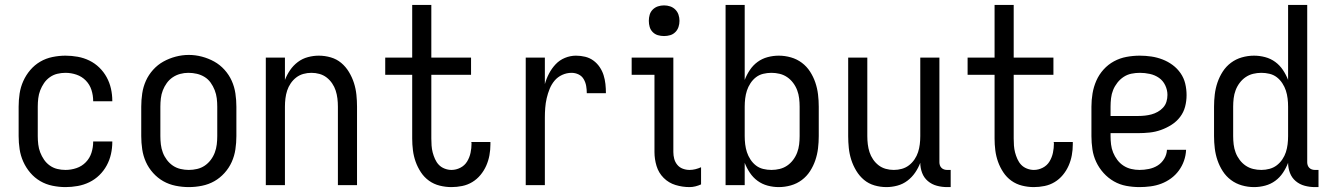

<svg xmlns="http://www.w3.org/2000/svg" viewBox="-20 -755 5415 783"><path d="M247 8Q221 8 194 2.5Q167 -3 144 -16.5Q121 -30 103.5 -50.5Q86 -71 75 -95.5Q64 -120 60 -146.5Q56 -173 56 -200V-320Q56 -347 60 -373.5Q64 -400 75 -424.5Q86 -449 103.5 -469.5Q121 -490 144 -503.5Q167 -517 194 -522.5Q221 -528 247 -528Q272 -528 297 -523.5Q322 -519 344.5 -508Q367 -497 385 -479.5Q403 -462 415 -440Q427 -418 432.5 -393.5Q438 -369 438 -344Q438 -344 438 -343.5Q438 -343 438 -342H360Q360 -342 360 -342.5Q360 -343 360 -343Q360 -366 353 -388Q346 -410 330 -426.5Q314 -443 292 -450.5Q270 -458 247 -458Q230 -458 213.5 -454Q197 -450 183 -440Q169 -430 159.5 -416Q150 -402 144 -386.5Q138 -371 136 -354Q134 -337 134 -320V-200Q134 -183 136 -166Q138 -149 144 -133.5Q150 -118 159.5 -104Q169 -90 183 -80Q197 -70 213.5 -66Q230 -62 247 -62Q270 -62 292 -69.5Q314 -77 330 -93.5Q346 -110 353 -132Q360 -154 360 -177Q360 -177 360 -177.5Q360 -178 360 -178H438Q438 -177 438 -176.5Q438 -176 438 -176Q438 -151 432.5 -126.5Q427 -102 415 -80Q403 -58 385 -40.5Q367 -23 344.5 -12Q322 -1 297 3.5Q272 8 247 8Z M750 8Q723 8 696 2.5Q669 -3 646 -16Q623 -29 604.5 -49.5Q586 -70 575 -94.5Q564 -119 560 -146Q556 -173 556 -200V-320Q556 -347 560 -374Q564 -401 575 -425.5Q586 -450 604.5 -470.5Q623 -491 646.5 -504Q670 -517 696.5 -524Q723 -531 750 -531Q777 -531 803.5 -524Q830 -517 853.5 -504Q877 -491 895.5 -470.5Q914 -450 925 -425.5Q936 -401 940 -374Q944 -347 944 -320V-200Q944 -173 940 -146Q936 -119 925 -94.5Q914 -70 895.5 -49.5Q877 -29 854 -16Q831 -3 804 2.5Q777 8 750 8ZM750 -62Q767 -62 784 -66Q801 -70 815 -79.5Q829 -89 839.5 -103Q850 -117 856 -133Q862 -149 864 -166Q866 -183 866 -200V-320Q866 -337 864 -354Q862 -371 855.5 -387.5Q849 -404 839 -418Q829 -432 814.5 -441Q800 -450 783 -454Q766 -458 748 -458Q731 -458 714.5 -453.5Q698 -449 684 -439.5Q670 -430 660 -416Q650 -402 644 -386.5Q638 -371 636 -354Q634 -337 634 -320V-200Q634 -183 636 -166Q638 -149 644 -133Q650 -117 660.5 -103Q671 -89 685 -79.5Q699 -70 716 -66Q733 -62 750 -62Z M1064 0V-520H1142V-429Q1150 -450 1163 -469Q1176 -488 1194.5 -502Q1213 -516 1235.5 -522Q1258 -528 1280 -528Q1305 -528 1329 -521Q1353 -514 1371.5 -498.5Q1390 -483 1403 -461.5Q1416 -440 1423.5 -416.5Q1431 -393 1433.5 -368.5Q1436 -344 1436 -320V0H1358V-320Q1358 -337 1356 -353.5Q1354 -370 1349 -385.5Q1344 -401 1334.5 -415Q1325 -429 1312 -439Q1299 -449 1283 -453.5Q1267 -458 1250 -458Q1233 -458 1217 -453.5Q1201 -449 1188 -439Q1175 -429 1165.5 -415Q1156 -401 1151 -385.5Q1146 -370 1144 -353.5Q1142 -337 1142 -320V0Z M1821 8Q1797 8 1773 2Q1749 -4 1729.5 -18Q1710 -32 1696.5 -52.5Q1683 -73 1675 -95.5Q1667 -118 1664 -142Q1661 -166 1661 -190V-450H1551V-520H1661V-735H1739V-520H1901V-450H1739V-190Q1739 -176 1740 -161.5Q1741 -147 1744.5 -133.5Q1748 -120 1754 -106.5Q1760 -93 1769.5 -83Q1779 -73 1793 -67.5Q1807 -62 1821 -62Q1840 -62 1857.5 -71Q1875 -80 1885 -96.5Q1895 -113 1899 -132Q1903 -151 1903 -170Q1903 -171 1902.5 -173Q1902 -175 1902 -176H1980Q1980 -174 1980 -171.5Q1980 -169 1980 -166Q1980 -144 1976 -122Q1972 -100 1963 -79.5Q1954 -59 1939.5 -41.5Q1925 -24 1906 -12.5Q1887 -1 1865 3.5Q1843 8 1821 8Z M2124 0V-520H2202V-412Q2208 -434 2219 -455Q2230 -476 2246 -493Q2262 -510 2284 -519Q2306 -528 2329 -528Q2348 -528 2366.5 -523.5Q2385 -519 2400 -508Q2415 -497 2425.5 -481.5Q2436 -466 2441.5 -448.5Q2447 -431 2449 -412.5Q2451 -394 2451 -375H2373Q2373 -390 2370.5 -404.5Q2368 -419 2360.5 -432Q2353 -445 2339.5 -451.5Q2326 -458 2311 -458Q2291 -458 2272.5 -449.5Q2254 -441 2241.5 -426Q2229 -411 2221.5 -392.5Q2214 -374 2209.5 -354.5Q2205 -335 2203.5 -315Q2202 -295 2202 -276V0Z M2792 8Q2763 8 2735 -0.5Q2707 -9 2686.5 -29.5Q2666 -50 2657.5 -78Q2649 -106 2649 -135V-450H2556V-520H2726V-135Q2726 -121 2729.5 -107.5Q2733 -94 2742 -83Q2751 -72 2764.5 -67Q2778 -62 2792 -62Q2804 -62 2816 -65Q2828 -68 2839 -73V-3Q2828 2 2816 5Q2804 8 2792 8ZM2688 -608Q2675 -608 2663 -611.5Q2651 -615 2642 -624Q2633 -633 2629.5 -645Q2626 -657 2626 -670Q2626 -683 2629.5 -695Q2633 -707 2642 -716Q2651 -725 2663 -729Q2675 -733 2688 -733Q2701 -733 2713 -729Q2725 -725 2734 -716Q2743 -707 2747 -695Q2751 -683 2751 -670Q2751 -657 2747 -645Q2743 -633 2734 -624Q2725 -615 2713 -611.5Q2701 -608 2688 -608Z M3156 8Q3133 8 3110.5 2Q3088 -4 3069.5 -17.5Q3051 -31 3038 -50.5Q3025 -70 3017 -91V0H2939V-735H3017V-429Q3025 -450 3038 -469.5Q3051 -489 3069.5 -502.5Q3088 -516 3110.5 -522Q3133 -528 3156 -528Q3181 -528 3205.5 -521Q3230 -514 3250 -499Q3270 -484 3283.5 -463Q3297 -442 3305 -418.5Q3313 -395 3316 -370Q3319 -345 3319 -320V-200Q3319 -175 3316 -150Q3313 -125 3305 -101.5Q3297 -78 3283.5 -57Q3270 -36 3250 -21Q3230 -6 3205.5 1Q3181 8 3156 8ZM3126 -62Q3143 -62 3159.5 -66Q3176 -70 3190 -79.5Q3204 -89 3214.5 -103Q3225 -117 3231 -133Q3237 -149 3239 -166Q3241 -183 3241 -200V-320Q3241 -337 3239 -354Q3237 -371 3231 -387Q3225 -403 3214.5 -417Q3204 -431 3190 -440.5Q3176 -450 3159.5 -454Q3143 -458 3126 -458Q3109 -458 3092.5 -454Q3076 -450 3063 -440Q3050 -430 3040.5 -415.5Q3031 -401 3026 -385.5Q3021 -370 3019 -353.5Q3017 -337 3017 -320V-200Q3017 -183 3019 -166.5Q3021 -150 3026 -134.5Q3031 -119 3040.5 -104.5Q3050 -90 3063 -80Q3076 -70 3092.5 -66Q3109 -62 3126 -62Z M3595 8Q3570 8 3546 1Q3522 -6 3503.5 -21.5Q3485 -37 3472 -58.5Q3459 -80 3451.5 -103.5Q3444 -127 3441.5 -151.5Q3439 -176 3439 -200V-520H3517V-200Q3517 -183 3519 -166.5Q3521 -150 3526 -134.5Q3531 -119 3540.5 -105Q3550 -91 3563 -81Q3576 -71 3592 -66.5Q3608 -62 3625 -62Q3642 -62 3658 -66.5Q3674 -71 3687 -81Q3700 -91 3709.5 -105Q3719 -119 3724 -134.5Q3729 -150 3731 -166.5Q3733 -183 3733 -200V-520H3811V-93Q3811 -87 3813 -81Q3815 -75 3819.5 -70.5Q3824 -66 3830 -64Q3836 -62 3842 -62H3857V8H3842Q3821 8 3800.5 2.5Q3780 -3 3764 -16.5Q3748 -30 3740.5 -50Q3733 -70 3733 -91Q3725 -70 3712 -51Q3699 -32 3680.5 -18Q3662 -4 3639.5 2Q3617 8 3595 8Z M4196 8Q4172 8 4148 2Q4124 -4 4104.5 -18Q4085 -32 4071.5 -52.5Q4058 -73 4050 -95.5Q4042 -118 4039 -142Q4036 -166 4036 -190V-450H3926V-520H4036V-735H4114V-520H4276V-450H4114V-190Q4114 -176 4115 -161.5Q4116 -147 4119.5 -133.5Q4123 -120 4129 -106.5Q4135 -93 4144.5 -83Q4154 -73 4168 -67.5Q4182 -62 4196 -62Q4215 -62 4232.5 -71Q4250 -80 4260 -96.5Q4270 -113 4274 -132Q4278 -151 4278 -170Q4278 -171 4277.5 -173Q4277 -175 4277 -176H4355Q4355 -174 4355 -171.5Q4355 -169 4355 -166Q4355 -144 4351 -122Q4347 -100 4338 -79.5Q4329 -59 4314.5 -41.5Q4300 -24 4281 -12.5Q4262 -1 4240 3.5Q4218 8 4196 8Z M4627 8Q4600 8 4573 3Q4546 -2 4522.5 -15.5Q4499 -29 4480.5 -49.5Q4462 -70 4450.5 -94.5Q4439 -119 4435 -146Q4431 -173 4431 -200V-320Q4431 -347 4435.5 -374Q4440 -401 4451 -426Q4462 -451 4480.5 -471.5Q4499 -492 4523 -505Q4547 -518 4574 -523Q4601 -528 4628 -528Q4652 -528 4675.5 -524.5Q4699 -521 4721 -512.5Q4743 -504 4762 -490Q4781 -476 4794.5 -456.5Q4808 -437 4813.5 -414Q4819 -391 4819 -367Q4819 -343 4813 -320Q4807 -297 4792.5 -278Q4778 -259 4757.5 -246Q4737 -233 4714.5 -225Q4692 -217 4668.5 -214.5Q4645 -212 4621 -212H4509V-200Q4509 -183 4511 -166Q4513 -149 4519.5 -133Q4526 -117 4536.5 -103Q4547 -89 4561.5 -79.5Q4576 -70 4593 -66Q4610 -62 4627 -62Q4646 -62 4665.5 -66Q4685 -70 4701 -80Q4717 -90 4727.5 -107Q4738 -124 4739 -144H4817Q4816 -121 4808.5 -99.5Q4801 -78 4787.5 -59.5Q4774 -41 4755.5 -27.5Q4737 -14 4716 -6Q4695 2 4672 5Q4649 8 4627 8ZM4621 -282Q4635 -282 4649 -283.5Q4663 -285 4676 -288.5Q4689 -292 4701.5 -299Q4714 -306 4723.5 -316.5Q4733 -327 4737 -340.5Q4741 -354 4741 -368Q4741 -388 4732 -407Q4723 -426 4706.5 -437.5Q4690 -449 4669.5 -453.5Q4649 -458 4629 -458Q4611 -458 4594 -454.5Q4577 -451 4562.5 -441.5Q4548 -432 4537 -418Q4526 -404 4519.5 -388Q4513 -372 4511 -354.5Q4509 -337 4509 -320V-282Z M5094 8Q5069 8 5044.5 1Q5020 -6 5000 -21Q4980 -36 4966.5 -57Q4953 -78 4945 -101.5Q4937 -125 4934 -150Q4931 -175 4931 -200V-320Q4931 -345 4934 -370Q4937 -395 4945 -418.5Q4953 -442 4966.5 -463Q4980 -484 5000 -499Q5020 -514 5044.5 -521Q5069 -528 5094 -528Q5117 -528 5139.5 -522Q5162 -516 5180.5 -502.5Q5199 -489 5212 -469.5Q5225 -450 5233 -429V-735H5311V-93Q5311 -87 5313 -81Q5315 -75 5319.5 -70.5Q5324 -66 5330 -64Q5336 -62 5342 -62H5357V8H5342Q5321 8 5300.5 2.5Q5280 -3 5264 -16.5Q5248 -30 5240.5 -50Q5233 -70 5233 -91Q5225 -70 5212 -50.5Q5199 -31 5180.5 -17.5Q5162 -4 5139.5 2Q5117 8 5094 8ZM5124 -62Q5124 -62 5124 -62Q5124 -62 5124 -62Q5141 -62 5157.5 -66.5Q5174 -71 5187 -81Q5200 -91 5209.5 -105Q5219 -119 5224 -134.5Q5229 -150 5231 -166.5Q5233 -183 5233 -200V-320Q5233 -337 5231 -353.5Q5229 -370 5224 -385.5Q5219 -401 5209.5 -415.5Q5200 -430 5187 -440Q5174 -450 5157.5 -454Q5141 -458 5124 -458Q5107 -458 5090.5 -454Q5074 -450 5060 -440.5Q5046 -431 5035.5 -417Q5025 -403 5019 -387Q5013 -371 5011 -354Q5009 -337 5009 -320V-200Q5009 -183 5011 -166Q5013 -149 5019 -133Q5025 -117 5035.5 -103Q5046 -89 5060 -79.5Q5074 -70 5090.5 -66Q5107 -62 5124 -62Z"/></svg>

Font: Iosevka Julsh Curly
Style: Regular
Weight: 400
Designer: Belleve Invis
Foundry: Belleve Invis
Version: Version 15.0.2; ttfautohint (v1.8.4)